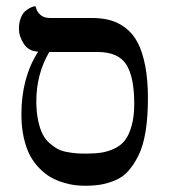

<svg xmlns="http://www.w3.org/2000/svg" viewBox="-20 -578 550 609"><path d="M289.1 -413.1H136.2Q95.2 -342.8 95.2 -256.8Q95.2 -223.1 100.8 -196.5Q106.4 -169.9 115 -152.8Q123.5 -135.7 137.7 -123.5Q151.9 -111.3 164.1 -105Q176.3 -98.6 194.3 -95.5Q212.4 -92.3 223.9 -91.6Q235.4 -90.8 252.9 -90.8Q280.8 -90.8 300.8 -93.8Q320.8 -96.7 341.8 -106.2Q362.8 -115.7 376 -132.6Q389.2 -149.4 397.5 -179Q405.8 -208.5 405.8 -249Q405.8 -333.5 380.6 -373.3Q355.5 -413.1 289.1 -413.1ZM250 11.2Q233.9 11.2 217.8 9.3Q201.7 7.3 181.2 1.2Q160.6 -4.9 142.6 -14.9Q124.5 -24.9 106.7 -42.5Q88.9 -60.1 76.2 -83Q63.5 -106 55.7 -139.9Q47.9 -173.8 47.9 -214.8Q47.9 -332 101.1 -414.1Q70.3 -415.5 55.2 -439.5Q40 -463.4 40 -485.8Q40 -504.9 45.4 -519.5Q50.8 -534.2 58.6 -541.3Q66.4 -548.3 74.2 -552.5Q82 -556.6 87.4 -557.6L92.8 -558.1Q96.7 -540.5 108.2 -530.8Q119.6 -521 137.2 -521H271Q304.2 -521 330.3 -513.7Q356.4 -506.3 379.4 -488.5Q402.3 -470.7 417.2 -441.9Q432.1 -413.1 440.7 -368.9Q449.2 -324.7 449.2 -266.1Q449.2 -206.5 441.7 -160.6Q434.1 -114.7 419.4 -85.2Q404.8 -55.7 387.2 -35.9Q369.6 -16.1 345.5 -6.1Q321.3 3.9 299.3 7.6Q277.3 11.2 250 11.2Z"/></svg>

Font: Common Serif News
Style: Regular
Weight: 450
Designer: Philipp H. Poll, Khaled Hosny
Foundry: Stefan Peev, Context Ltd.
Version: Version 1.026